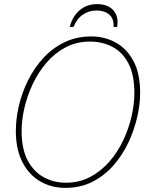

<svg xmlns="http://www.w3.org/2000/svg" viewBox="-20 -902 717 933"><path d="M297 11Q230 11 175.5 -20.5Q121 -52 89 -114Q57 -176 57 -266Q57 -324 71.5 -387Q86 -450 115.5 -510Q145 -570 189 -618.5Q233 -667 292 -696Q351 -725 424 -725Q487 -725 541 -696Q595 -667 628 -606.5Q661 -546 661 -450Q661 -395 646.5 -332Q632 -269 603.5 -208.5Q575 -148 531 -98Q487 -48 429 -18.5Q371 11 297 11ZM300 -14Q365 -14 418 -42Q471 -70 511.5 -116.5Q552 -163 579 -220.5Q606 -278 619.5 -337.5Q633 -397 633 -449Q633 -539 604 -594Q575 -649 526 -674.5Q477 -700 417 -700Q353 -700 300 -672.5Q247 -645 207 -598.5Q167 -552 140 -495.5Q113 -439 99 -379Q85 -319 85 -266Q85 -177 115 -121.5Q145 -66 194 -40Q243 -14 300 -14ZM319 -771Q331 -820 365.5 -851Q400 -882 452 -882Q505 -882 531.5 -851Q558 -820 549 -771H532Q534 -812 510.5 -831.5Q487 -851 450 -851Q413 -851 383.5 -831.5Q354 -812 337 -771Z"/></svg>

Font: Noto Serif Thin
Style: Italic
Weight: 100
Italic angle: -12°
Designer: Monotype Design Team
Foundry: Monotype Imaging Inc.
Version: Version 2.014; ttfautohint (v1.8.4.7-5d5b)